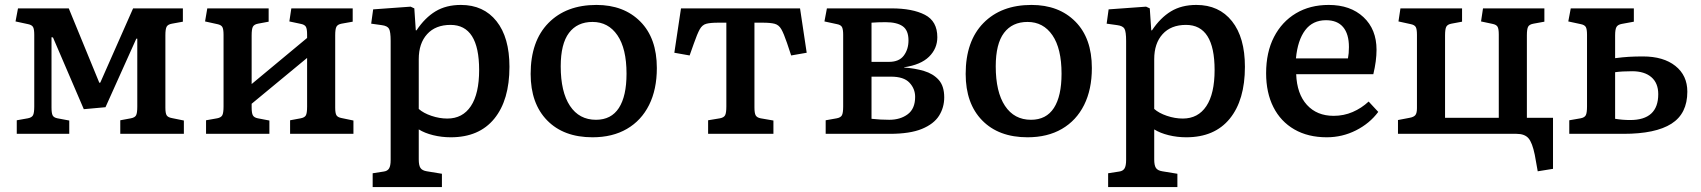

<svg xmlns="http://www.w3.org/2000/svg" viewBox="-20 -543 6901 779"><path d="M48 0V-55L93 -63Q109 -66 114 -75.5Q119 -85 119 -111V-402Q119 -425 114 -433.5Q109 -442 94 -445L43 -456L53 -509H259L383 -207L387 -208L520 -509H722V-455L678 -447Q661 -444 656 -434.5Q651 -425 651 -400V-106Q651 -84 656 -75.5Q661 -67 677 -64L726 -54V0H468V-55L511 -63Q527 -66 532 -75Q537 -84 537 -110V-386H533L408 -108L320 -100L195 -391L189 -392V-107Q189 -84 193.5 -75Q198 -66 213 -63L261 -54V0Z M816 0V-55L861 -63Q877 -66 882 -75.5Q887 -85 887 -111V-402Q887 -425 882 -433.5Q877 -442 862 -445L812 -456L821 -509H1070V-455L1027 -447Q1011 -444 1006 -434.5Q1001 -425 1001 -399V-202L1226 -389V-403Q1226 -426 1221 -434.5Q1216 -443 1201 -446L1154 -456L1162 -509H1411V-455L1366 -447Q1350 -444 1345 -434.5Q1340 -425 1340 -400V-106Q1340 -84 1345 -75.5Q1350 -67 1366 -64L1414 -54V0H1157V-55L1200 -63Q1216 -66 1221 -75Q1226 -84 1226 -110V-308L1001 -122V-107Q1001 -84 1006 -75Q1011 -66 1026 -63L1073 -54V0Z M1492 216V160L1537 153Q1552 151 1558.5 140.5Q1565 130 1565 106V-377Q1565 -414 1558.5 -426Q1552 -438 1529 -441L1486 -447L1494 -505L1646 -516L1661 -509L1667 -420H1670Q1704 -471 1747 -497Q1790 -523 1850 -523Q1942 -523 1994.5 -457Q2047 -391 2047 -272Q2047 -137 1985.5 -61.5Q1924 14 1809 14Q1772 14 1737.5 5.5Q1703 -3 1679 -18V104Q1679 128 1686 138.5Q1693 149 1712 152L1773 162V216ZM1795 -62Q1857 -62 1890.5 -112.5Q1924 -163 1924 -259Q1924 -442 1808 -442Q1747 -442 1713 -404.5Q1679 -367 1679 -303V-101Q1698 -84 1730.5 -73Q1763 -62 1795 -62Z M2384 14Q2267 14 2200 -54.5Q2133 -123 2133 -243Q2133 -376 2205 -449.5Q2277 -523 2400 -523Q2511 -523 2578 -455.5Q2645 -388 2645 -267Q2645 -180 2613.5 -117Q2582 -54 2523.5 -20Q2465 14 2384 14ZM2398 -57Q2460 -57 2491 -105Q2522 -153 2522 -244Q2522 -346 2485 -400Q2448 -454 2384 -454Q2322 -454 2288.5 -409.5Q2255 -365 2255 -274Q2255 -170 2292.5 -113.5Q2330 -57 2398 -57Z M2853 0V-55L2901 -63Q2917 -66 2922 -75.5Q2927 -85 2927 -111V-451H2895Q2862 -451 2845.5 -446.5Q2829 -442 2819 -424Q2809 -406 2795 -366L2778 -318L2716 -329L2743 -509H3226L3253 -329L3190 -318L3173 -369Q3160 -407 3150 -424.5Q3140 -442 3123 -446.5Q3106 -451 3074 -451H3041V-107Q3041 -84 3046 -75Q3051 -66 3066 -63L3118 -54V0Z M3330 0V-55L3375 -63Q3391 -66 3396 -75.5Q3401 -85 3401 -111V-402Q3401 -423 3396.5 -432.5Q3392 -442 3376 -445L3325 -456L3335 -509H3597Q3682 -509 3732.5 -483Q3783 -457 3783 -392Q3783 -346 3749.5 -313Q3716 -280 3648 -270V-269Q3692 -266 3729 -255Q3766 -244 3788.5 -219Q3811 -194 3811 -148Q3811 -107 3790 -73.5Q3769 -40 3720.5 -20Q3672 0 3590 0ZM3516 -292H3587Q3628 -292 3647 -317.5Q3666 -343 3666 -379Q3666 -420 3642.5 -436.5Q3619 -453 3573 -453Q3559 -453 3543.5 -452.5Q3528 -452 3516 -451ZM3588 -57Q3633 -57 3663 -79.5Q3693 -102 3693 -150Q3693 -183 3670 -207.5Q3647 -232 3595 -232H3516V-61Q3533 -59 3552 -58Q3571 -57 3588 -57Z M4149 14Q4032 14 3965 -54.5Q3898 -123 3898 -243Q3898 -376 3970 -449.5Q4042 -523 4165 -523Q4276 -523 4343 -455.5Q4410 -388 4410 -267Q4410 -180 4378.5 -117Q4347 -54 4288.5 -20Q4230 14 4149 14ZM4163 -57Q4225 -57 4256 -105Q4287 -153 4287 -244Q4287 -346 4250 -400Q4213 -454 4149 -454Q4087 -454 4053.5 -409.5Q4020 -365 4020 -274Q4020 -170 4057.5 -113.5Q4095 -57 4163 -57Z M4476 216V160L4521 153Q4536 151 4542.5 140.5Q4549 130 4549 106V-377Q4549 -414 4542.5 -426Q4536 -438 4513 -441L4470 -447L4478 -505L4630 -516L4645 -509L4651 -420H4654Q4688 -471 4731 -497Q4774 -523 4834 -523Q4926 -523 4978.5 -457Q5031 -391 5031 -272Q5031 -137 4969.5 -61.5Q4908 14 4793 14Q4756 14 4721.5 5.5Q4687 -3 4663 -18V104Q4663 128 4670 138.5Q4677 149 4696 152L4757 162V216ZM4779 -62Q4841 -62 4874.5 -112.5Q4908 -163 4908 -259Q4908 -442 4792 -442Q4731 -442 4697 -404.5Q4663 -367 4663 -303V-101Q4682 -84 4714.5 -73Q4747 -62 4779 -62Z M5363 14Q5287 14 5231.5 -18Q5176 -50 5146.5 -108.5Q5117 -167 5117 -246Q5117 -331 5149 -393Q5181 -455 5238 -489Q5295 -523 5371 -523Q5459 -523 5512 -473.5Q5565 -424 5565 -341Q5565 -296 5552 -242H5239Q5242 -162 5282.5 -117.5Q5323 -73 5391 -73Q5432 -73 5468 -88.5Q5504 -104 5533 -131L5572 -89Q5537 -42 5481.5 -14Q5426 14 5363 14ZM5238 -306H5449Q5453 -326 5453 -352Q5453 -405 5429.5 -433Q5406 -461 5360 -461Q5306 -461 5275.5 -420.5Q5245 -380 5238 -306Z M6219 152 6207 85Q6197 36 6181.5 18Q6166 0 6133 0H5652V-56L5699 -65Q5716 -68 5722.5 -76Q5729 -84 5729 -104V-402Q5729 -425 5724 -433.5Q5719 -442 5704 -445L5654 -456L5662 -509H5912V-455L5869 -447Q5853 -444 5848 -434.5Q5843 -425 5843 -399V-65H6061V-403Q6061 -426 6056 -434.5Q6051 -443 6036 -446L5989 -456L5997 -509H6246V-455L6202 -447Q6185 -444 6180 -434.5Q6175 -425 6175 -400V-65H6281V142Z M6347 0V-55L6393 -63Q6409 -66 6414 -75.5Q6419 -85 6419 -111V-402Q6419 -425 6414 -433.5Q6409 -442 6394 -445L6343 -456L6353 -509H6609V-455L6560 -446Q6544 -443 6538.5 -433.5Q6533 -424 6533 -399V-307Q6564 -311 6589 -312.5Q6614 -314 6646 -314Q6729 -314 6777.5 -275.5Q6826 -237 6826 -171Q6826 -82 6761.5 -41Q6697 0 6567 0ZM6594 -56Q6708 -56 6708 -161Q6708 -206 6680 -230Q6652 -254 6602 -254Q6560 -254 6533 -250V-61Q6563 -56 6594 -56Z"/></svg>

Font: Literata 12pt Medium
Style: Regular
Weight: 500
Designer: Latin by Veronika Burian and Jose Scaglione. Greek by Irene Vlachou. Cyrillic by Vera Evstafieva.
Foundry: TypeTogether
Version: Version 3.002